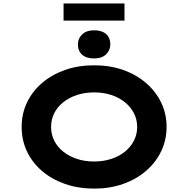

<svg xmlns="http://www.w3.org/2000/svg" viewBox="-20 -1100 1108 1130"><path d="M534.5 10Q440.3 10 362.3 -17.5Q284.3 -45 227 -94Q169.7 -143 138.6 -209.1Q107.4 -275.1 107.4 -352.9Q107.4 -430.6 138.8 -496.7Q170.3 -562.7 227.6 -611.7Q284.9 -660.7 362.6 -688.2Q440.3 -715.7 533.9 -715.7Q627.1 -715.7 704.8 -688.2Q782.6 -660.7 839.9 -611.2Q897.2 -561.7 928.8 -495.7Q960.4 -429.6 960.4 -353.4Q960.4 -276.1 928.8 -210.1Q897.2 -144 839.9 -94.5Q782.6 -45 704.8 -17.5Q627.1 10 534.5 10ZM533.9 -149.5Q589.2 -149.5 635.9 -165Q682.7 -180.5 716.1 -208.1Q749.6 -235.7 768.5 -272.8Q787.3 -309.8 787.3 -352.9Q787.3 -396 768.5 -433Q749.6 -470 716.1 -497.6Q682.7 -525.2 635.9 -540.7Q589.2 -556.2 533.9 -556.2Q478.7 -556.2 432.2 -540.7Q385.8 -525.2 351.5 -497.6Q317.2 -470 298.9 -433Q280.6 -396 280.6 -352.9Q280.6 -309.8 298.9 -272.8Q317.2 -235.7 351.5 -208.1Q385.8 -180.5 432.2 -165Q478.7 -149.5 533.9 -149.5ZM533.9 -756.1Q488 -756.1 463.3 -778.1Q438.5 -800.2 438.5 -838.9Q438.5 -873.7 463.6 -897.7Q488.6 -921.7 533.9 -921.7Q579.8 -921.7 604.6 -899.7Q629.3 -877.7 629.3 -838.9Q629.3 -804.2 604.3 -780.1Q579.3 -756.1 533.9 -756.1ZM354.1 -978.9V-1079.7H712.7V-978.9Z"/></svg>

Font: Lexend Tera
Style: Regular
Weight: 400
Designer: Bonnie Shaver-Troup, Thomas Jockin
Foundry: Lexend
Version: Version 1.007